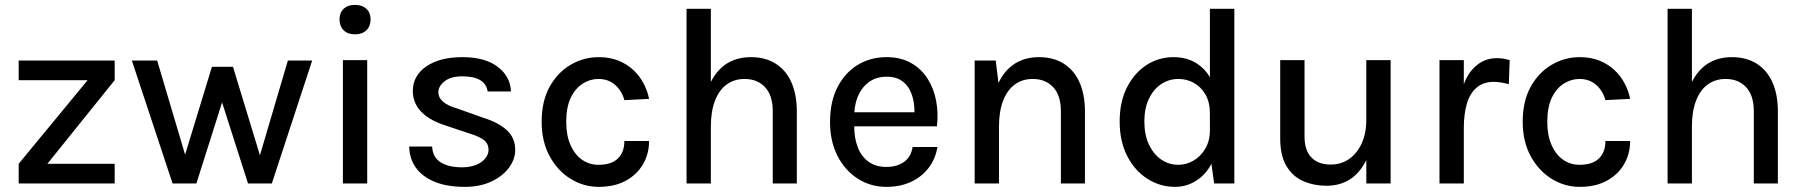

<svg xmlns="http://www.w3.org/2000/svg" viewBox="-20 -732 7196 766"><path d="M54.5 0V-78.5L329.5 -412H54.5V-490.5H437.5V-412L169 -78.5H437.5V0Z M866 -323.5 763.5 0H668.5L506 -490.5H607L718.5 -115L825.5 -465.5H909.5L1017 -112.5L1128.5 -490.5H1225.5L1064.5 0H969.5Z M1348 0V-492H1445V0ZM1396.5 -595Q1367.5 -595 1351 -611.2Q1334.5 -627.5 1334.5 -655Q1334.5 -681 1351 -696.8Q1367.5 -712.5 1396.5 -712.5Q1425 -712.5 1441.8 -696.8Q1458.5 -681 1458.5 -655Q1458.5 -627.5 1441.8 -611.2Q1425 -595 1396.5 -595Z M1834.5 13.5Q1763 13.5 1714 -6.8Q1665 -27 1639.2 -63Q1613.5 -99 1612.5 -147.5H1704Q1706 -105 1737.5 -84.8Q1769 -64.5 1824.5 -64.5Q1854 -64.5 1877.5 -73.5Q1901 -82.5 1915 -98.8Q1929 -115 1929 -134Q1929 -159 1910.2 -173.5Q1891.5 -188 1851.5 -200L1751 -233.5Q1690.5 -254 1658.8 -288Q1627 -322 1627 -369Q1627 -430 1680.8 -467Q1734.5 -504 1824.5 -504Q1915.5 -504 1966 -465.2Q2016.5 -426.5 2018.5 -367H1925.5Q1921.5 -396.5 1896.2 -412Q1871 -427.5 1824.5 -427.5Q1779 -427.5 1754 -408Q1729 -388.5 1729 -364Q1729 -320.5 1804.5 -299L1910 -261.5Q1970 -242.5 2002.8 -212Q2035.5 -181.5 2035.5 -134Q2035.5 -96.5 2010.5 -62.8Q1985.5 -29 1940.2 -7.8Q1895 13.5 1834.5 13.5Z M2368.5 13.5Q2308.5 13.5 2256.5 -18.5Q2204.5 -50.5 2172.8 -109Q2141 -167.5 2141 -246Q2141 -328.5 2172.8 -385.8Q2204.5 -443 2256.5 -473.5Q2308.5 -504 2368.5 -504Q2413 -504 2447.5 -490Q2482 -476 2507 -452.5Q2532 -429 2547.8 -399Q2563.5 -369 2569.5 -337.5L2471 -332.5Q2460.5 -370.5 2433.5 -393.8Q2406.5 -417 2367.5 -417Q2334.5 -417 2305 -398.5Q2275.5 -380 2257.2 -342.2Q2239 -304.5 2239 -246Q2239 -192.5 2256 -153.8Q2273 -115 2302 -94.8Q2331 -74.5 2367.5 -74.5Q2419.5 -74.5 2445.2 -99.8Q2471 -125 2471 -169.5H2569.5Q2569.5 -118 2545.2 -76.5Q2521 -35 2476.2 -10.8Q2431.5 13.5 2368.5 13.5Z M2816 -226.5V0H2719V-697H2816V-405Q2837.5 -447.5 2871 -472.5Q2914.5 -504 2975.5 -504Q3034.5 -504 3075.8 -477.2Q3117 -450.5 3138 -402Q3159 -353.5 3159 -287.5V0H3063V-287.5Q3063 -351.5 3032.2 -384.2Q3001.5 -417 2950.5 -417Q2909.5 -417 2879.2 -395Q2849 -373 2832.5 -330.2Q2816 -287.5 2816 -226.5Z M3628.5 -284Q3628.5 -303.5 3625.5 -324Q3621 -351.5 3608.8 -374.8Q3596.5 -398 3574.2 -412Q3552 -426 3518 -426Q3475.5 -426 3446.5 -404.5Q3417.5 -383 3402.5 -347.5Q3390.5 -317.5 3388.5 -284ZM3388 -228Q3388 -181 3402 -145Q3416 -108 3444.8 -87Q3473.5 -66 3516.5 -66Q3558.5 -66 3586.5 -85.8Q3614.5 -105.5 3621 -145.5H3720Q3712 -97.5 3684.5 -61.8Q3657 -26 3614 -6.2Q3571 13.5 3516.5 13.5Q3453 13.5 3402 -19.2Q3351 -52 3321.2 -110.2Q3291.5 -168.5 3291.5 -245.5Q3291.5 -326 3321 -383.8Q3350.5 -441.5 3401.5 -472.8Q3452.5 -504 3516.5 -504Q3573.5 -504 3614.2 -481Q3655 -458 3680.2 -418.8Q3705.5 -379.5 3714.8 -330Q3724 -280.5 3718 -228Z M3965.5 -226.5V0H3868.5V-490.5H3952.5L3963.5 -401Q3985 -446.5 4020.5 -472.5Q4064 -504 4125 -504Q4184 -504 4225.2 -477.2Q4266.5 -450.5 4287.5 -402Q4308.5 -353.5 4308.5 -287.5V0H4212.5V-287.5Q4212.5 -351.5 4181.8 -384.2Q4151 -417 4100 -417Q4059 -417 4028.8 -395Q3998.5 -373 3982 -330.2Q3965.5 -287.5 3965.5 -226.5Z M4807 -424V-697H4904.5V0H4824L4813 -78.5Q4790.5 -35.5 4755 -13Q4716 13.5 4668 13.5Q4608 13.5 4557.5 -18.8Q4507 -51 4477 -109.8Q4447 -168.5 4447 -247.5Q4447 -326 4476.2 -383.5Q4505.5 -441 4554 -472.5Q4602.5 -504 4662 -504Q4716 -504 4756 -478Q4787 -458 4807 -424ZM4807 -279.5Q4807 -324.5 4789.2 -355Q4771.5 -385.5 4743.2 -401.2Q4715 -417 4681.5 -417Q4643.5 -417 4612.8 -396.5Q4582 -376 4563.8 -338Q4545.5 -300 4545.5 -247.5Q4545.5 -194.5 4563.8 -155.5Q4582 -116.5 4612.8 -95.5Q4643.5 -74.5 4681 -74.5Q4712.5 -74.5 4741.2 -91Q4770 -107.5 4788.5 -138.8Q4807 -170 4807 -212.5Z M5431 -93.5Q5408.5 -47 5372.5 -21Q5330 9 5273.5 9Q5219.5 9 5177.2 -10.5Q5135 -30 5111.2 -71.5Q5087.5 -113 5087.5 -179.5V-492H5184.5V-188Q5184.5 -132.5 5211.8 -104Q5239 -75.5 5288.5 -75.5Q5330.5 -75.5 5362.2 -97.5Q5394 -119.5 5412.5 -159.8Q5431 -200 5431 -255V-492H5528V0H5431Z M5820 -396Q5838 -443.5 5868.5 -469Q5903.5 -500 5951.5 -500Q5965.5 -500 5978 -498Q5990.5 -496 6003 -492L5999.5 -396Q5985.5 -400 5969.2 -402.8Q5953 -405.5 5940 -405.5Q5898.5 -405.5 5871.8 -383Q5845 -360.5 5832.5 -319.5Q5820 -278 5820 -220.5V0H5723V-492H5820Z M6282.5 13.5Q6222.5 13.5 6170.5 -18.5Q6118.5 -50.5 6086.8 -109Q6055 -167.5 6055 -246Q6055 -328.5 6086.8 -385.8Q6118.5 -443 6170.5 -473.5Q6222.5 -504 6282.5 -504Q6327 -504 6361.5 -490Q6396 -476 6421 -452.5Q6446 -429 6461.8 -399Q6477.5 -369 6483.5 -337.5L6385 -332.5Q6374.5 -370.5 6347.5 -393.8Q6320.5 -417 6281.5 -417Q6248.5 -417 6219 -398.5Q6189.5 -380 6171.2 -342.2Q6153 -304.5 6153 -246Q6153 -192.5 6170 -153.8Q6187 -115 6216 -94.8Q6245 -74.5 6281.5 -74.5Q6333.5 -74.5 6359.2 -99.8Q6385 -125 6385 -169.5H6483.5Q6483.5 -118 6459.2 -76.5Q6435 -35 6390.2 -10.8Q6345.5 13.5 6282.5 13.5Z M6730 -226.5V0H6633V-697H6730V-405Q6751.5 -447.5 6785 -472.5Q6828.5 -504 6889.5 -504Q6948.5 -504 6989.8 -477.2Q7031 -450.5 7052 -402Q7073 -353.5 7073 -287.5V0H6977V-287.5Q6977 -351.5 6946.2 -384.2Q6915.5 -417 6864.5 -417Q6823.5 -417 6793.2 -395Q6763 -373 6746.5 -330.2Q6730 -287.5 6730 -226.5Z"/></svg>

Font: Betinya Sans Medium
Style: Regular
Weight: 500
Designer: Jonathan Pinhorn
Version: Version 2.001;December 9, 2019;FontCreator 12.0.0.2547 64-bi